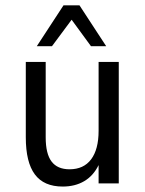

<svg xmlns="http://www.w3.org/2000/svg" viewBox="-20 -684 540 716"><path d="M76.2 -171.9V-453.1H150.4V-171.9Q150.4 -110.4 172.4 -81.5Q194.3 -52.7 239.3 -52.7Q292 -52.7 319.8 -89.8Q347.7 -127 347.7 -196.3V-453.1H422.9V0H347.7V-68.4Q328.1 -28.3 293.9 -8.3Q259.8 11.7 213.9 11.7Q143.6 11.7 109.9 -33.7Q76.2 -79.1 76.2 -171.9ZM216.8 -664.1H276.4L376 -511.7H319.3L247.1 -610.4L173.8 -511.7H117.2Z"/></svg>

Font: BabelStone Shapes
Style: Regular
Weight: 400
Designer: Andrew West
Foundry: BabelStone
Version: Version 15.0.0 September 13, 2022